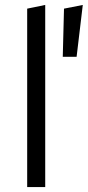

<svg xmlns="http://www.w3.org/2000/svg" viewBox="-20 -757 355 777"><path d="M90 0V-722L163 -737V0ZM234 -527 239 -722 315 -737 290 -527Z"/></svg>

Font: Red Hat Text VF
Style: Regular
Weight: 400
Designer: Pentagram, MCKL
Foundry: Pentagram, MCKL
Version: Version 1.023